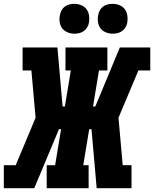

<svg xmlns="http://www.w3.org/2000/svg" viewBox="-23 -983 805 1003"><path d="M-3 0V-120H59L163 -368L141 -615H95V-735H277L304 -427H316L347 -615H319V-735H538V-615H494L463 -427H475L603 -735H762V-615H700L596 -368L618 -120H664V0H482L455 -308H443L412 -120H440V0H221V-120H265L296 -308H285L156 0ZM566 -807Q547 -807 530 -814Q513 -821 502.5 -834.5Q492 -848 489 -866.5Q486 -885 490 -904Q492 -917 498.5 -929Q505 -941 516 -949Q527 -957 540 -960Q553 -963 566 -963Q584 -963 601 -956Q618 -949 628.5 -935.5Q639 -922 642 -903.5Q645 -885 642 -866Q640 -853 633 -841Q626 -829 615 -821Q604 -813 591 -810Q578 -807 566 -807ZM366 -807Q347 -807 330 -814Q313 -821 302.5 -834.5Q292 -848 289 -866.5Q286 -885 290 -904Q292 -917 298.5 -929Q305 -941 316 -949Q327 -957 340 -960Q353 -963 366 -963Q384 -963 401 -956Q418 -949 428.5 -935.5Q439 -922 442 -903.5Q445 -885 442 -866Q440 -853 433 -841Q426 -829 415 -821Q404 -813 391 -810Q378 -807 366 -807Z"/></svg>

Font: Iosevka Etoile Heavy Oblique
Style: Regular
Weight: 900
Italic angle: -9°
Designer: Belleve Invis
Foundry: Belleve Invis
Version: Version 15.5.2; ttfautohint (v1.8.4)